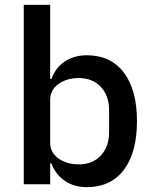

<svg xmlns="http://www.w3.org/2000/svg" viewBox="-20 -760 632 792"><path d="M78 -740H187V-434H192Q209 -481 247.5 -506.5Q286 -532 338 -532Q437 -532 491 -460.5Q545 -389 545 -260Q545 -131 491 -59.5Q437 12 338 12Q286 12 247.5 -14Q209 -40 192 -86H187V0H78ZM305 -82Q362 -82 396 -118.5Q430 -155 430 -215V-305Q430 -365 396 -401.5Q362 -438 305 -438Q255 -438 221 -413.5Q187 -389 187 -349V-171Q187 -131 221 -106.5Q255 -82 305 -82Z"/></svg>

Font: IBM Plex Sans Hebrew Medm
Style: Regular
Weight: 500
Designer: Mike Abbink, Paul van der Laan, Pieter van Rosmalen, Yanek Iontef
Foundry: Bold Monday
Version: Version 1.3